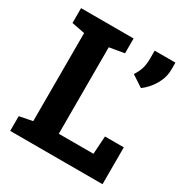

<svg xmlns="http://www.w3.org/2000/svg" viewBox="-166 -837 918 963"><g transform="rotate(30 293.0 -355.5)"><path d="M27.3 0V-85.4L103 -100.1V-610.4L27.3 -625V-710.9H103H245.6H331.5V-625L245.6 -610.4V-109.4H446.3L453.1 -213.4H562V0ZM487.8 -513.7 421.9 -557.1Q437.5 -581.1 445.6 -605.2Q453.6 -629.4 453.6 -665V-710.9H573.7V-671.4Q573.7 -625 549.6 -583.5Q525.4 -542 487.8 -513.7Z"/></g></svg>

Font: Roboto Slab LO
Style: Bold
Weight: 700
Designer: Google
Version: Version 2.000